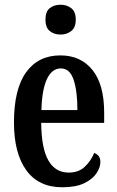

<svg xmlns="http://www.w3.org/2000/svg" viewBox="-20 -781 495 811"><path d="M243 10Q143 10 91 -62Q39 -134 39 -264Q39 -405 90.5 -476Q142 -547 235 -547Q321 -547 370.5 -485.5Q420 -424 420 -305V-262H154Q155 -154 184.5 -103Q214 -52 270 -52Q312 -52 338 -76.5Q364 -101 378 -135Q389 -131 396.5 -122Q404 -113 404 -97Q404 -74 387.5 -49Q371 -24 335.5 -7Q300 10 243 10ZM307 -316Q307 -396 291 -444Q275 -492 237 -492Q199 -492 178 -446.5Q157 -401 155 -316ZM236 -635Q208 -635 190 -650Q172 -665 172 -698Q172 -732 190 -746.5Q208 -761 236 -761Q262 -761 281 -746.5Q300 -732 300 -698Q300 -665 281 -650Q262 -635 236 -635Z"/></svg>

Font: Noto Serif Tamil ExtraCondensed SemiBold
Style: Italic
Weight: 600
Width: 2
Italic angle: -12°
Designer: Indian Type Foundry, Tom Grace, and the Monotype Design Team
Foundry: Monotype Imaging Inc.
Version: Version 2.003; ttfautohint (v1.8.4.7-5d5b)